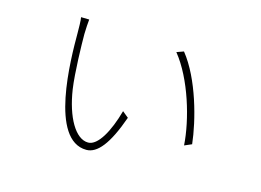

<svg xmlns="http://www.w3.org/2000/svg" viewBox="-78 -675 1112 819"><g transform="rotate(15 478.0 -265.5)"><path d="M224.1 -535.2 187.9 -535.9C190.7 -524.9 191.1 -483 191.1 -467C191.1 -350.9 193.9 5 355.8 5C403.8 5 447.8 -47.9 491.8 -172.9L464.8 -195C438.9 -100.9 398.1 -27 355.1 -27C299 -27 251.1 -110.1 233 -230.1C223 -299 220.2 -424 220.2 -470.2C220.2 -488.3 223 -527 224.1 -535.2ZM649.9 -508.2 619 -497.2C697.8 -400.2 746.8 -232.2 753.9 -121.1L785.9 -134.9C774.9 -235.8 729.8 -409.1 649.9 -508.2Z"/></g></svg>

Font: Karasuma Gothic
Style: Thin
Weight: 200
Designer: Rasmus Andersson / Ryoko Ishizuka
Foundry: rsms
Version: Version 1.00